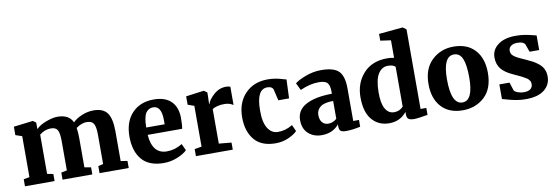

<svg xmlns="http://www.w3.org/2000/svg" viewBox="-49 -941 3728 1283"><g transform="rotate(-10 1815.0 -299.0)"><path d="M39 0V-48L79 -55V-333L35 -348V-405L166 -421H167L187 -406V-362Q210 -386 255 -403Q300 -420 333 -420Q411 -420 436 -364Q460 -388 499 -404Q538 -420 577 -420Q643 -420 670.5 -381.5Q698 -343 698 -257V-55L743 -48V0H545V-48L579 -56V-254Q579 -308 566.5 -329.5Q554 -351 519 -351Q484 -351 447 -324Q452 -291 452 -256V-56L496 -48V0H294V-48L333 -56V-256Q333 -309 321 -330Q309 -351 276 -351Q234 -351 199 -322V-56L240 -48V0Z M981 8Q881 8 832.5 -49Q784 -106 784 -205Q784 -306 839 -364Q894 -422 986 -422Q1062 -422 1102.5 -383.5Q1143 -345 1145 -273Q1145 -221 1140 -196H906Q916 -65 1014 -65Q1070 -65 1119 -96L1140 -51Q1119 -29 1074 -10.5Q1029 8 981 8ZM973 -371Q942 -371 924 -344.5Q906 -318 905 -246H1030V-276Q1030 -371 973 -371Z M1199 0V-48L1247 -56V-333L1204 -348V-405L1324 -421H1327L1348 -406V-385L1346 -327H1348Q1356 -355 1393 -388.5Q1430 -422 1477 -422Q1497 -422 1506 -416V-293Q1480 -310 1447 -310Q1394 -310 1364 -290V-56L1449 -48V0Z M1548 -201Q1548 -300 1606 -361Q1664 -422 1760 -422Q1788 -422 1813 -417.5Q1838 -413 1857 -407Q1876 -401 1884 -400L1879 -272H1806L1788 -349Q1780 -370 1748 -370Q1674 -370 1674 -227Q1673 -146 1699 -105Q1725 -64 1768 -64Q1821 -64 1867 -93L1887 -49Q1869 -29 1828 -10.5Q1787 8 1740 8Q1643 8 1595.5 -49Q1548 -106 1548 -201Z M1926 -116Q1926 -184 1989.5 -218Q2053 -252 2166 -253V-269Q2166 -309 2151 -326.5Q2136 -344 2092 -344Q2033 -344 1966 -314L1942 -363Q1963 -381 2015 -401Q2067 -421 2122 -421Q2208 -421 2241.5 -387Q2275 -353 2275 -270V-49H2314V-3Q2257 9 2218 9Q2190 9 2180 0.5Q2170 -8 2170 -33V-44Q2127 8 2052 8Q1998 8 1962 -24.5Q1926 -57 1926 -116ZM2108 -60Q2140 -60 2166 -83V-204Q2105 -204 2078.5 -183Q2052 -162 2052 -129Q2052 -96 2067.5 -78Q2083 -60 2108 -60Z M2510 8Q2439 8 2394.5 -43Q2350 -94 2350 -196Q2350 -292 2408.5 -357Q2467 -422 2571 -422Q2594 -422 2617 -417V-536L2546 -546V-592L2706 -607H2709L2732 -590V-50H2771V-3Q2705 9 2678 9Q2652 9 2640.5 0.5Q2629 -8 2629 -33V-48Q2585 8 2510 8ZM2555 -59Q2592 -59 2617 -86V-356Q2603 -372 2566 -372Q2526 -372 2501 -333.5Q2476 -295 2475 -210Q2474 -133 2495.5 -96Q2517 -59 2555 -59Z M3016 -44Q3089 -44 3089 -201Q3089 -286 3071.5 -328Q3054 -370 3014 -370Q2940 -370 2940 -213Q2940 -44 3016 -44ZM2813 -204Q2813 -308 2873 -365Q2933 -422 3020 -422Q3113 -422 3165 -365.5Q3217 -309 3217 -210Q3217 -103 3157.5 -47.5Q3098 8 3009 8Q2917 8 2865 -48.5Q2813 -105 2813 -204Z M3279 -21V-120H3348L3366 -64Q3371 -55 3390.5 -47.5Q3410 -40 3431 -40Q3492 -40 3492 -87Q3492 -93 3490.5 -98.5Q3489 -104 3485 -109Q3481 -114 3477.5 -118.5Q3474 -123 3466 -127.5Q3458 -132 3452.5 -135.5Q3447 -139 3436.5 -144.5Q3426 -150 3419 -153Q3412 -156 3399 -162Q3386 -168 3378 -172Q3327 -195 3302.5 -225.5Q3278 -256 3278 -303Q3278 -355 3322 -388Q3366 -421 3442 -421Q3475 -421 3503 -416.5Q3531 -412 3552.5 -406Q3574 -400 3581 -399V-300H3516L3497 -353Q3486 -373 3446 -373Q3417 -373 3401.5 -361Q3386 -349 3386 -329Q3386 -321 3388.5 -313.5Q3391 -306 3396.5 -300Q3402 -294 3407.5 -289.5Q3413 -285 3423.5 -279.5Q3434 -274 3440 -271Q3446 -268 3460 -262Q3474 -256 3480 -253Q3509 -240 3527.5 -230Q3546 -220 3566 -203.5Q3586 -187 3596 -165.5Q3606 -144 3606 -116Q3606 -61 3563 -26.5Q3520 8 3437 8Q3403 8 3372.5 2.5Q3342 -3 3311 -12Q3280 -21 3279 -21Z"/></g></svg>

Font: Aikya
Style: Bold
Weight: 700
Designer: Neelakash Kshetrimayum (Latin subset based on Merriweather by Eben Sorkin)
Foundry: Brand New Type
Version: Version 1.00 b005